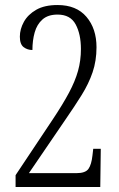

<svg xmlns="http://www.w3.org/2000/svg" viewBox="-20 -744 474 764"><path d="M42 0V-47L190 -269Q230 -329 254.5 -375Q279 -421 290.5 -462Q302 -503 302 -549Q302 -608 281 -647Q260 -686 209 -686Q171 -686 149 -666.5Q127 -647 118 -615Q109 -583 109 -545Q89 -545 74 -556.5Q59 -568 59 -598Q59 -628 75 -657Q91 -686 124 -705Q157 -724 209 -724Q284 -724 324 -677Q364 -630 364 -556Q364 -502 348.5 -456.5Q333 -411 305 -366Q277 -321 241 -269L95 -55H284Q320 -55 332 -72Q344 -89 348 -126L351 -152H381L379 0Z"/></svg>

Font: Noto Serif Tamil ExtraCondensed Light
Style: Regular
Weight: 300
Width: 2
Designer: Indian Type Foundry, Tom Grace, and the Monotype Design Team
Foundry: Monotype Imaging Inc.
Version: Version 2.004; ttfautohint (v1.8.4.7-5d5b)